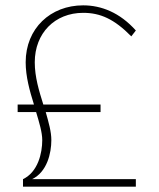

<svg xmlns="http://www.w3.org/2000/svg" viewBox="-20 -698 594 718"><path d="M488 0V-28H100C156 -55 172 -125 172 -174C172 -206 162 -240 151 -279H356V-307H142C126 -358 110 -410 110 -465C110 -574 185 -650 291 -650C355 -650 407 -627 471 -562L488 -584C428 -651 359 -678 291 -678C169 -678 76 -592 76 -465C76 -412 91 -358 107 -307H46V-279H115C127 -239 138 -203 138 -174C138 -125 122 -55 66 -28V0Z"/></svg>

Font: Gantari Thin
Style: Regular
Weight: 250
Designer: Anugrah Pasau
Foundry: Lafontype
Version: Version 1.000